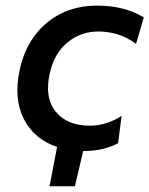

<svg xmlns="http://www.w3.org/2000/svg" viewBox="-20 -529 534 686"><path d="M157 136.5Q163.5 101.5 170.5 66Q177.5 30.5 184 -4Q102 -31.5 65.2 -103.8Q28.5 -176 50 -277.5Q64 -346.5 101.8 -398.8Q139.5 -451 197 -480Q254.5 -509 328 -509Q423 -509 494 -467L466 -372.5Q430.5 -398 397.2 -407.2Q364 -416.5 331 -416.5Q269 -416.5 221.2 -377.5Q173.5 -338.5 157.5 -266Q138.5 -179 179.5 -129.5Q220.5 -80 300.5 -80Q331.5 -80 360.2 -89.2Q389 -98.5 414.5 -115L402 -17.5Q382 -6 350.5 2.2Q319 10.5 282 10.5Q279.5 10.5 277 10.5Q270 42 262.5 73.8Q255 105.5 247.5 136.5Z"/></svg>

Font: Commissioner Medium
Style: Italic
Weight: 500
Italic angle: -12°
Designer: Kostas Bartsokas
Foundry: Kostas Bartsokas
Version: Version 1.000; ttfautohint (v1.8.3)